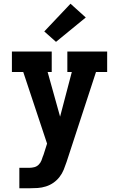

<svg xmlns="http://www.w3.org/2000/svg" viewBox="-20 -807 640 1032"><path d="M84 205V95H137Q151 95 164.5 91.5Q178 88 188 78Q198 68 203 55Q208 42 212 29H213V28L233 -35L105 -420H44V-530H258V-420H236L303 -180L366 -420H342V-530H556V-420H496L338 63Q331 84 322.5 105Q314 126 300 144Q286 162 267.5 175Q249 188 227 195Q205 202 182.5 203.5Q160 205 137 205ZM281 -582 218 -638 359 -787 441 -713Z"/></svg>

Font: Iosevka Slab XBdEx
Style: Regular
Weight: 800
Width: 7
Monospace: yes
Designer: Belleve Invis
Foundry: Belleve Invis
Version: Version 11.1.0; ttfautohint (v1.8.3)